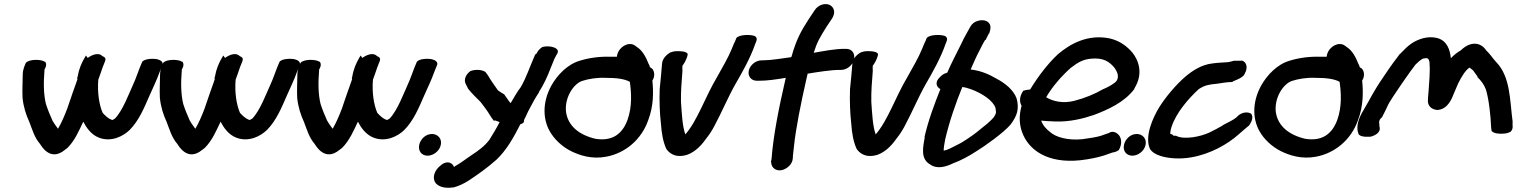

<svg xmlns="http://www.w3.org/2000/svg" viewBox="-20 -739 7268 920"><path d="M89 -384C89 -350 86 -310 88 -271C92 -228 105 -188 120 -156C134 -121 144 -81 172 -49C177 -42 220 38 291 -21L303 -30C339 -66 358 -112 379 -156C392 -131 415 -94 455 -79C514 -57 570 -86 601 -116C646 -161 672 -225 696 -280C713 -319 730 -352 746 -397C750 -406 752 -413 757 -424C766 -441 750 -451 734 -455C717 -459 672 -459 661 -442L649 -413C641 -393 635 -374 627 -355C597 -288 568 -209 531 -171C526 -168 522 -166 519 -164C516 -165 515 -165 515 -165C500 -170 485 -184 472 -198C455 -237 446 -296 451 -357C459 -377 466 -401 472 -417C483 -448 496 -460 471 -470C447 -494 408 -467 401 -462L399 -463L392 -473L386 -463C371 -438 358 -408 352 -372L350 -366C349 -361 352 -363 351 -359C343 -338 336 -314 328 -294L302 -218C289 -184 275 -151 258 -122C250 -133 240 -146 231 -162C219 -189 209 -213 200 -241C189 -286 188 -341 193 -401V-402C193 -403 194 -405 193 -406C197 -412 207 -429 196 -444L194 -443C180 -455 121 -457 104 -438C100 -428 90 -410 89 -384Z M747 -384C747 -350 744 -310 746 -271C750 -228 763 -188 778 -156C792 -121 802 -81 830 -49C835 -42 878 38 949 -21L961 -30C997 -66 1016 -112 1037 -156C1050 -131 1073 -94 1113 -79C1172 -57 1228 -86 1259 -116C1304 -161 1330 -225 1354 -280C1371 -319 1388 -352 1404 -397C1408 -406 1410 -413 1415 -424C1424 -441 1408 -451 1392 -455C1375 -459 1330 -459 1319 -442L1307 -413C1299 -393 1293 -374 1285 -355C1255 -288 1226 -209 1189 -171C1184 -168 1180 -166 1177 -164C1174 -165 1173 -165 1173 -165C1158 -170 1143 -184 1130 -198C1113 -237 1104 -296 1109 -357C1117 -377 1124 -401 1130 -417C1141 -448 1154 -460 1129 -470C1105 -494 1066 -467 1059 -462L1057 -463L1050 -473L1044 -463C1029 -438 1016 -408 1010 -372L1008 -366C1007 -361 1010 -363 1009 -359C1001 -338 994 -314 986 -294L960 -218C947 -184 933 -151 916 -122C908 -133 898 -146 889 -162C877 -189 867 -213 858 -241C847 -286 846 -341 851 -401V-402C851 -403 852 -405 851 -406C855 -412 865 -429 854 -444L852 -443C838 -455 779 -457 762 -438C758 -428 748 -410 747 -384Z M1405 -384C1405 -350 1402 -310 1404 -271C1408 -228 1421 -188 1436 -156C1450 -121 1460 -81 1488 -49C1493 -42 1536 38 1607 -21L1619 -30C1655 -66 1674 -112 1695 -156C1708 -131 1731 -94 1771 -79C1830 -57 1886 -86 1917 -116C1962 -161 1988 -225 2012 -280C2029 -319 2046 -352 2062 -397C2066 -406 2068 -413 2073 -424C2082 -441 2066 -451 2050 -455C2033 -459 1988 -459 1977 -442L1965 -413C1957 -393 1951 -374 1943 -355C1913 -288 1884 -209 1847 -171C1842 -168 1838 -166 1835 -164C1832 -165 1831 -165 1831 -165C1816 -170 1801 -184 1788 -198C1771 -237 1762 -296 1767 -357C1775 -377 1782 -401 1788 -417C1799 -448 1812 -460 1787 -470C1763 -494 1724 -467 1717 -462L1715 -463L1708 -473L1702 -463C1687 -438 1674 -408 1668 -372L1666 -366C1665 -361 1668 -363 1667 -359C1659 -338 1652 -314 1644 -294L1618 -218C1605 -184 1591 -151 1574 -122C1566 -133 1556 -146 1547 -162C1535 -189 1525 -213 1516 -241C1505 -286 1504 -341 1509 -401V-402C1509 -403 1510 -405 1509 -406C1513 -412 1523 -429 1512 -444L1510 -443C1496 -455 1437 -457 1420 -438C1416 -428 1406 -410 1405 -384Z M1989 -46C1982 -15 2001 7 2029 7C2057 7 2086 -16 2092 -44C2099 -74 2078 -97 2050 -97C2019 -97 1995 -72 1989 -46Z M2063 131 2069 140C2083 155 2110 165 2151 159H2154C2180 152 2206 139 2226 126C2270 97 2315 65 2358 27C2408 -20 2442 -82 2473 -143C2478 -145 2489 -149 2490 -155C2491 -158 2491 -159 2491 -164C2497 -175 2505 -193 2511 -206C2528 -239 2546 -272 2563 -297V-299C2586 -335 2603 -372 2619 -414L2636 -456L2647 -477C2673 -511 2611 -523 2580 -514H2579C2561 -502 2555 -491 2552 -484L2544 -477C2518 -418 2502 -367 2475 -321C2458 -299 2444 -274 2427 -245C2425 -247 2421 -251 2419 -254L2396 -287C2385 -293 2377 -298 2366 -306C2349 -331 2332 -353 2318 -378L2306 -394C2290 -406 2256 -407 2236 -399H2235C2214 -385 2199 -357 2213 -334L2223 -314C2240 -291 2269 -265 2283 -250C2300 -228 2314 -210 2329 -185C2335 -174 2343 -166 2348 -158L2350 -163C2359 -160 2364 -157 2374 -154C2359 -124 2342 -97 2325 -69C2301 -38 2274 -18 2237 6C2208 26 2182 46 2159 58L2156 62C2143 31 2112 34 2090 55C2070 70 2050 102 2063 131Z M2622 -329C2576 -245 2584 -166 2612 -114C2634 -73 2673 -36 2718 -14C2757 5 2815 25 2884 12C2977 -5 3054 -71 3086 -163C3113 -233 3111 -303 3106 -353C3120 -374 3116 -400 3103 -412H3101L3094 -418C3093 -423 3091 -429 3087 -435C3077 -461 3060 -496 3033 -513L3025 -519C2993 -545 2939 -511 2936 -467H2907C2854 -469 2803 -462 2758 -448C2699 -431 2650 -379 2622 -329ZM2692 -204C2685 -274 2730 -338 2769 -351C2799 -361 2841 -368 2881 -366H2882C2934 -366 2973 -361 2998 -347C3005 -296 3010 -230 2987 -165C2962 -96 2913 -61 2833 -74C2756 -92 2701 -135 2692 -204Z M3152 -431C3150 -397 3145 -356 3141 -312C3139 -258 3141 -197 3147 -146C3150 -102 3157 -59 3173 -25C3184 -10 3211 21 3272 3C3317 -13 3347 -51 3366 -78C3379 -94 3392 -114 3403 -135C3439 -202 3469 -275 3505 -338C3537 -393 3576 -462 3599 -529L3603 -539C3605 -544 3610 -555 3600 -564C3586 -575 3520 -575 3508 -556L3503 -543C3499 -536 3493 -521 3486 -504C3470 -464 3441 -415 3416 -370C3358 -273 3323 -163 3264 -95C3250 -132 3247 -194 3243 -251C3242 -299 3246 -350 3250 -398C3250 -410 3249 -416 3250 -424C3256 -432 3269 -450 3275 -476C3278 -489 3253 -494 3229 -494C3221 -494 3210 -494 3196 -489H3195C3177 -480 3153 -460 3152 -431Z M3568 -401C3562 -373 3580 -352 3607 -352H3615C3660 -352 3701 -359 3745 -366L3742 -352C3713 -227 3685 -88 3677 23L3674 37L3675 38C3676 68 3702 82 3727 76C3749 71 3778 49 3779 18C3779 4 3781 -2 3784 -34C3793 -124 3819 -250 3843 -356L3850 -386C3892 -393 3961 -404 4001 -404H4010C4036 -404 4065 -424 4072 -454C4078 -480 4065 -505 4034 -505H4025C3982 -505 3924 -494 3879 -486C3895 -537 3908 -559 3940 -610L3968 -652C3987 -683 3973 -708 3954 -716C3936 -724 3902 -719 3883 -689L3855 -647C3817 -588 3796 -550 3773 -469V-468C3773 -468 3771 -467 3771 -465C3725 -459 3675 -450 3637 -450H3630C3601 -450 3574 -427 3568 -401Z M4064 -431C4062 -397 4057 -356 4053 -312C4051 -258 4053 -197 4059 -146C4062 -102 4069 -59 4085 -25C4096 -10 4123 21 4184 3C4229 -13 4259 -51 4278 -78C4291 -94 4304 -114 4315 -135C4351 -202 4381 -275 4417 -338C4449 -393 4488 -462 4511 -529L4515 -539C4517 -544 4522 -555 4512 -564C4498 -575 4432 -575 4420 -556L4415 -543C4411 -536 4405 -521 4398 -504C4382 -464 4353 -415 4328 -370C4270 -273 4235 -163 4176 -95C4162 -132 4159 -194 4155 -251C4154 -299 4158 -350 4162 -398C4162 -410 4161 -416 4162 -424C4168 -432 4181 -450 4187 -476C4190 -489 4165 -494 4141 -494C4133 -494 4122 -494 4108 -489H4107C4089 -480 4065 -460 4064 -431Z M4410 -81H4411C4404 -39 4388 22 4437 49C4470 73 4513 60 4546 44C4584 30 4623 9 4658 -14C4695 -36 4791 -104 4823 -143C4837 -162 4849 -182 4854 -203C4859 -225 4857 -247 4851 -268C4836 -309 4795 -341 4755 -362C4724 -380 4684 -400 4631 -406C4645 -437 4658 -469 4674 -498C4683 -516 4691 -533 4700 -547L4703 -548L4718 -578L4720 -579C4724 -592 4728 -603 4725 -617C4717 -644 4684 -646 4662 -638C4650 -634 4638 -626 4630 -612L4615 -585C4604 -566 4593 -545 4583 -523C4563 -482 4539 -438 4519 -391L4503 -385C4491 -379 4476 -361 4476 -361C4461 -341 4468 -322 4486 -312C4458 -242 4428 -162 4410 -83ZM4509 -71C4529 -157 4559 -243 4591 -322C4602 -321 4618 -317 4634 -311C4685 -292 4738 -258 4750 -222C4752 -211 4753 -201 4752 -197C4750 -190 4747 -184 4740 -175C4734 -168 4717 -150 4684 -125C4650 -96 4625 -80 4610 -70C4592 -58 4580 -51 4563 -43C4537 -30 4520 -20 4502 -17C4501 -26 4505 -51 4509 -71Z M4883 -304C4862 -273 4866 -248 4875 -232C4862 -183 4864 -145 4877 -107C4908 -19 5001 45 5155 29C5200 24 5238 16 5270 6L5310 -8C5325 -10 5334 -15 5339 -19L5340 -18C5361 -53 5352 -84 5336 -97C5326 -106 5314 -110 5298 -105L5297 -103L5254 -88C5234 -82 5204 -77 5166 -72C5096 -65 5039 -82 5012 -106C4992 -122 4977 -138 4969 -161C4988 -159 5011 -158 5035 -157C5105 -154 5171 -171 5221 -188C5288 -213 5368 -249 5415 -312L5416 -316C5460 -387 5435 -450 5407 -486C5382 -515 5349 -543 5297 -555C5193 -576 5109 -530 5049 -479C5002 -435 4954 -373 4916 -310C4900 -309 4889 -306 4883 -304ZM4993 -273C5021 -323 5070 -378 5111 -414C5146 -441 5171 -455 5210 -458C5268 -463 5295 -443 5318 -417C5334 -396 5344 -372 5330 -351C5320 -339 5295 -324 5267 -312H5266C5227 -289 5179 -269 5128 -256C5075 -242 5025 -253 4993 -273Z M5366 -46C5359 -15 5378 7 5406 7C5434 7 5463 -16 5469 -44C5476 -74 5455 -97 5427 -97C5396 -97 5372 -72 5366 -46Z M5534 -224C5503 -173 5464 -85 5490 -26C5509 6 5565 18 5614 20C5712 24 5807 -17 5870 -60C5902 -81 5932 -111 5964 -137V-136C5972 -148 5991 -176 5974 -195C5949 -208 5920 -195 5905 -177C5890 -164 5867 -154 5839 -139V-138C5823 -128 5799 -116 5775 -104C5732 -84 5657 -69 5618 -87L5617 -88C5610 -89 5605 -89 5601 -89V-92L5587 -99C5588 -106 5589 -118 5594 -132C5616 -199 5674 -266 5724 -312C5755 -332 5774 -334 5813 -338C5828 -340 5860 -346 5882 -346H5885L5888 -349C5929 -365 5942 -376 5945 -388C5959 -411 5956 -442 5930 -449L5926 -448H5893C5878 -445 5879 -443 5862 -441C5840 -439 5816 -439 5789 -435C5736 -429 5692 -399 5659 -371C5614 -332 5565 -274 5534 -224Z M6023 -329C5977 -245 5985 -166 6013 -114C6035 -73 6074 -36 6119 -14C6158 5 6216 25 6285 12C6378 -5 6455 -71 6487 -163C6514 -233 6512 -303 6507 -353C6521 -374 6517 -400 6504 -412H6502L6495 -418C6494 -423 6492 -429 6488 -435C6478 -461 6461 -496 6434 -513L6426 -519C6394 -545 6340 -511 6337 -467H6308C6255 -469 6204 -462 6159 -448C6100 -431 6051 -379 6023 -329ZM6093 -204C6086 -274 6131 -338 6170 -351C6200 -361 6242 -368 6282 -366H6283C6335 -366 6374 -361 6399 -347C6406 -296 6411 -230 6388 -165C6363 -96 6314 -61 6234 -74C6157 -92 6102 -135 6093 -204Z M6487 -104 6488 -105C6487 -82 6526 -83 6546 -84H6547C6565 -88 6599 -103 6590 -132L6589 -146C6587 -155 6588 -166 6603 -178L6604 -181C6613 -197 6622 -217 6633 -240C6646 -266 6745 -409 6763 -430C6775 -442 6787 -452 6794 -456C6799 -459 6803 -459 6810 -460H6816C6826 -460 6830 -446 6830 -435V-432C6833 -396 6828 -341 6825 -299C6823 -279 6822 -264 6822 -253C6823 -232 6838 -218 6856 -214H6857C6857 -214 6861 -212 6866 -212C6920 -214 6939 -273 6946 -290C6952 -304 6959 -320 6967 -339C6984 -374 7003 -403 7021 -415C7027 -412 7039 -401 7039 -401L7060 -372L7059 -370C7077 -352 7090 -336 7100 -310C7114 -265 7123 -184 7125 -128L7127 -112C7131 -106 7141 -102 7150 -100C7173 -96 7203 -98 7218 -108V-107C7226 -116 7229 -124 7228 -136C7228 -141 7227 -150 7228 -155V-156C7214 -261 7218 -372 7148 -443C7133 -459 7122 -478 7101 -498C7076 -536 7027 -544 6980 -498C6963 -488 6947 -476 6932 -460C6928 -499 6915 -544 6866 -557C6818 -569 6771 -549 6744 -531C6725 -518 6708 -501 6689 -481H6688C6670 -458 6644 -423 6610 -372C6557 -295 6547 -267 6514 -212C6495 -181 6477 -141 6487 -104Z"/></svg>

Font: Stray Cat
Style: ExBlkObl
Weight: 1000
Version: Version 1.0